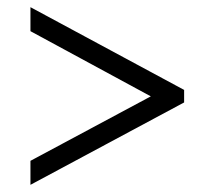

<svg xmlns="http://www.w3.org/2000/svg" viewBox="-20 -626 599 536"><path d="M65 -110V-177L401 -357L65 -539V-606L494 -375V-340Z"/></svg>

Font: Noto Serif Khmer
Style: Regular
Weight: 400
Designer: Danh Hong and the Monotype Design Team
Foundry: Monotype Imaging Inc.
Version: Version 2.003